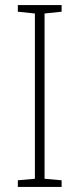

<svg xmlns="http://www.w3.org/2000/svg" viewBox="-20 -785 312 754"><path d="M222 -51V-77L155 -83V-732L222 -739V-765H50V-739L117 -732V-83L50 -77V-51Z"/></svg>

Font: Noto Sans Tamil UI SemiCondensed ExtraLight
Style: Regular
Weight: 200
Width: 4
Designer: Jelle Bosma - Monotype Design Team
Foundry: Monotype Imaging Inc.
Version: Version 2.004